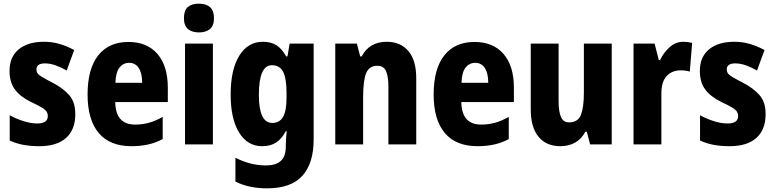

<svg xmlns="http://www.w3.org/2000/svg" viewBox="-20 -788 4229 1048"><path d="M391 -165Q391 -80 340.5 -35Q290 10 194 10Q149 10 109.5 3Q70 -4 33 -21V-159Q67 -140 107.5 -127Q148 -114 184 -114Q241 -114 241 -155Q241 -167 235 -177.5Q229 -188 209 -200.5Q189 -213 148 -232Q91 -260 61.5 -299.5Q32 -339 32 -401Q32 -477 82 -518.5Q132 -560 220 -560Q264 -560 304 -548.5Q344 -537 385 -515L344 -403Q315 -420 284.5 -431Q254 -442 225 -442Q179 -442 179 -409Q179 -397 185 -388Q191 -379 210 -367.5Q229 -356 268 -336Q324 -307 357.5 -269Q391 -231 391 -165Z M681 -559Q783 -559 839.5 -493.5Q896 -428 896 -309V-231H609Q611 -108 717 -108Q758 -108 793.5 -118Q829 -128 868 -150V-29Q798 10 698 10Q579 10 518.5 -62.5Q458 -135 458 -272Q458 -412 516 -485.5Q574 -559 681 -559ZM685 -445Q653 -445 632.5 -419.5Q612 -394 610 -336H756Q756 -388 737.5 -416.5Q719 -445 685 -445Z M1066 -768Q1105 -768 1126.5 -749Q1148 -730 1148 -689Q1148 -648 1126 -629.5Q1104 -611 1066 -611Q1028 -611 1006 -629.5Q984 -648 984 -689Q984 -731 1005 -749.5Q1026 -768 1066 -768ZM1142 -550V0H990V-550Z M1415 -560Q1459 -560 1489 -541Q1519 -522 1542 -480H1549L1561 -550H1692V-26Q1692 103 1630.5 171.5Q1569 240 1437 240Q1338 240 1265 203V73Q1309 95 1349.5 105Q1390 115 1433 115Q1484 115 1512 91Q1540 67 1540 12V3Q1540 -13 1541.5 -34Q1543 -55 1545 -72H1540Q1518 -30 1487 -10Q1456 10 1411 10Q1331 10 1285 -64.5Q1239 -139 1239 -272Q1239 -408 1286 -484Q1333 -560 1415 -560ZM1464 -432Q1393 -432 1393 -270Q1393 -117 1466 -117Q1506 -117 1525 -150Q1544 -183 1544 -254V-280Q1544 -360 1525.5 -396Q1507 -432 1464 -432Z M2091 -560Q2166 -560 2209 -509.5Q2252 -459 2252 -360V0H2100V-315Q2100 -371 2087 -400Q2074 -429 2040 -429Q1995 -429 1978.5 -388.5Q1962 -348 1962 -256V0H1810V-550H1928L1946 -480H1954Q1996 -560 2091 -560Z M2570 -559Q2672 -559 2728.5 -493.5Q2785 -428 2785 -309V-231H2498Q2500 -108 2606 -108Q2647 -108 2682.5 -118Q2718 -128 2757 -150V-29Q2687 10 2587 10Q2468 10 2407.5 -62.5Q2347 -135 2347 -272Q2347 -412 2405 -485.5Q2463 -559 2570 -559ZM2574 -445Q2542 -445 2521.5 -419.5Q2501 -394 2499 -336H2645Q2645 -388 2626.5 -416.5Q2608 -445 2574 -445Z M3319 -550V0H3201L3183 -69H3175Q3154 -29 3119 -9.5Q3084 10 3039 10Q2962 10 2919.5 -41.5Q2877 -93 2877 -191V-550H3029V-237Q3029 -179 3042 -149.5Q3055 -120 3085 -120Q3136 -120 3151.5 -162.5Q3167 -205 3167 -282V-550Z M3710 -560Q3733 -560 3758 -554L3745 -397Q3726 -404 3695 -404Q3648 -404 3619 -373Q3590 -342 3590 -278V0H3438V-550H3553L3576 -460H3583Q3600 -498 3633.5 -529Q3667 -560 3710 -560Z M4159 -165Q4159 -80 4108.5 -35Q4058 10 3962 10Q3917 10 3877.5 3Q3838 -4 3801 -21V-159Q3835 -140 3875.5 -127Q3916 -114 3952 -114Q4009 -114 4009 -155Q4009 -167 4003 -177.5Q3997 -188 3977 -200.5Q3957 -213 3916 -232Q3859 -260 3829.5 -299.5Q3800 -339 3800 -401Q3800 -477 3850 -518.5Q3900 -560 3988 -560Q4032 -560 4072 -548.5Q4112 -537 4153 -515L4112 -403Q4083 -420 4052.5 -431Q4022 -442 3993 -442Q3947 -442 3947 -409Q3947 -397 3953 -388Q3959 -379 3978 -367.5Q3997 -356 4036 -336Q4092 -307 4125.5 -269Q4159 -231 4159 -165Z"/></svg>

Font: Noto Sans Condensed ExtraBold
Style: Regular
Weight: 800
Width: 3
Designer: Monotype Design Team
Foundry: Monotype Imaging Inc.
Version: Version 2.013; ttfautohint (v1.8.4.7-5d5b)